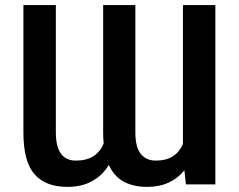

<svg xmlns="http://www.w3.org/2000/svg" viewBox="-20 -727 941 757"><path d="M72.3 -707H200.2V-205.1Q200.2 -93.8 279.3 -93.8Q361.3 -93.8 388.7 -161.6Q386.7 -179.7 386.7 -205.1V-707H513.7V-205.1Q513.7 -146 535.4 -119.9Q557.1 -93.8 593.8 -93.8Q635.3 -93.8 661.6 -110.8Q688 -127.9 701.2 -159.2V-707H829.1V0H712.9L707 -55.7Q681.6 -23.9 645 -7.1Q608.4 9.8 560.5 9.8Q506.3 9.8 468 -10.7Q429.7 -31.2 409.2 -76.7Q383.8 -35.2 343 -12.7Q302.2 9.8 246.1 9.8Q159.2 9.8 115.7 -40.3Q72.3 -90.3 72.3 -205.1Z"/></svg>

Font: Pretendard JP SemiBold
Style: Regular
Weight: 600
Designer: Base glyphs from Inter by Rasmus Andersson; Hangeul glyphs from Noto Sans CJK(Source Han Sans) by Jang Soo-young and Kan
Foundry: Kil Hyung-jin
Version: Version 1.309